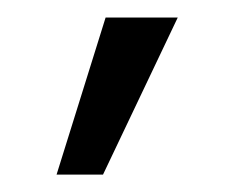

<svg xmlns="http://www.w3.org/2000/svg" viewBox="-20 -783 271 222"><path d="M45.4 -581.1H99.1L185.5 -762.7H102.1Z"/></svg>

Font: Bert Sans
Style: Regular
Weight: 400
Designer: Christian Robertson (Google), Cristiano Sobral
Foundry: Google, Cristiano Sobral
Version: Version 3.101